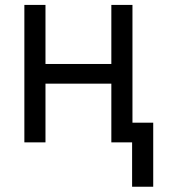

<svg xmlns="http://www.w3.org/2000/svg" viewBox="-20 -565 674 762"><path d="M588.1 176.1H504.3V0H421.9V-233H160.5V0H76.7V-545.5H160.5V-311.1H421.9V-545.5H505.7V-78.1H588.1Z"/></svg>

Font: Linik Sans
Style: Regular
Weight: 400
Designer: Rasmus Andersson (font), Marc Monis (original base), Kil Hyung-jin (Pretendard portions), Cristiano Sobral (main changes
Foundry: rsms
Version: Version 3.018;May 31, 2022;FontCreator 14.0.0.2814 64-bit; t